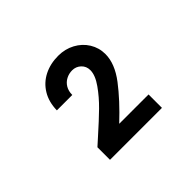

<svg xmlns="http://www.w3.org/2000/svg" viewBox="-105 -1037 810 810"><g transform="rotate(-45 300.0 -632.5)"><path d="M186 -506.5Q235.5 -550.5 270.8 -585Q306 -619.5 333 -657.8Q360 -696 360 -726Q360 -749.5 343.8 -764.8Q327.5 -780 305 -780Q285.5 -780 268.8 -771.2Q252 -762.5 242 -745.8Q232 -729 232 -706H140Q141 -755.5 162.8 -791.2Q184.5 -827 222 -846Q259.5 -865 307 -865Q347.5 -865 381 -847Q414.5 -829 433.8 -797.8Q453 -766.5 453 -729Q453 -672 405.8 -610Q358.5 -548 286 -480H461V-400H151V-475Q168 -491 186 -506.5Z"/></g></svg>

Font: JuliaMono
Style: Bold
Weight: 700
Monospace: yes
Designer: cormullion
Foundry: corm
Version: Version 0.055; ttfautohint (v1.8.4)